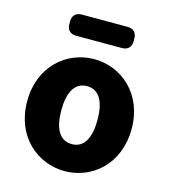

<svg xmlns="http://www.w3.org/2000/svg" viewBox="-117 -841 872 989"><g transform="rotate(15 318.5 -347.0)"><path d="M319 54C463 54 597 -56 597 -245C597 -433 463 -543 319 -543C174 -543 40 -433 40 -245C40 -56 174 54 319 54ZM147 -685C147 -653 165 -635 197 -635H440C472 -635 490 -653 490 -685V-698C490 -730 472 -748 440 -748H197C165 -748 147 -730 147 -698ZM222 -245C222 -339 252 -399 319 -399C385 -399 415 -339 415 -245C415 -150 385 -90 319 -90C252 -90 222 -150 222 -245Z"/></g></svg>

Font: コーポレート・ロゴ（ラウンド）ver3 Bold
Style: Regular
Weight: 700
Designer: [KANA_main] LOGOTYPE.JP [Source Han Sans] Ryoko NISHIZUKA 西塚涼子 (kana, bopomofo & ideographs); Paul D. Hunt (Latin, Greek
Version: Version 12.001;FEAKit 1.0